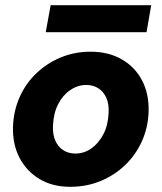

<svg xmlns="http://www.w3.org/2000/svg" viewBox="-20 -707 622 739"><path d="M250 12Q182 12 132 -18Q82 -48 55 -100Q28 -152 30 -219Q32 -280 55.5 -333Q79 -386 120 -425Q161 -464 214 -486Q267 -508 329 -508Q397 -508 448 -479Q499 -450 526.5 -398Q554 -346 552 -277Q550 -216 526 -163Q502 -110 461 -71Q420 -32 366.5 -10Q313 12 250 12ZM270 -116Q304 -116 332 -136Q360 -156 378 -190.5Q396 -225 398 -272Q400 -307 389 -331Q378 -355 358 -367.5Q338 -380 312 -380Q279 -380 250 -360Q221 -340 203.5 -305.5Q186 -271 184 -224Q182 -190 193 -165.5Q204 -141 224 -128.5Q244 -116 270 -116ZM156 -583 175 -687H562L544 -583Z"/></svg>

Font: DM Sans 36pt Black
Style: Italic
Weight: 900
Italic angle: -10°
Designer: Colophon Foundry, Jonny Pinhorn
Foundry: Colophon Foundry
Version: Version 4.004;gftools[0.9.30]